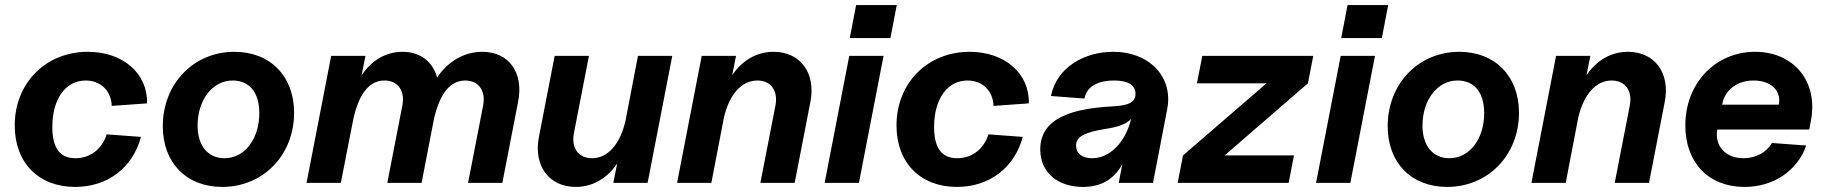

<svg xmlns="http://www.w3.org/2000/svg" viewBox="-20 -720 7188 756"><path d="M276 16C404 16 503 -60 535 -181L400 -191C382 -133 335 -97 277 -97C216 -97 186 -137 186 -220C186 -330 238 -403 317 -403C376 -403 418 -363 420 -303L559 -313C562 -431 464 -516 326 -516C160 -516 38 -393 38 -226C38 -79 132 16 276 16Z M855 16C1016 16 1138 -109 1138 -276C1138 -420 1044 -516 903 -516C742 -516 621 -390 621 -223C621 -79 714 16 855 16ZM864 -97C799 -97 758 -146 758 -225C758 -327 817 -403 896 -403C962 -403 1001 -356 1001 -275C1001 -172 943 -97 864 -97Z M1882 -303 1823 0H1958L2020 -319C2043 -434 1984 -516 1879 -516C1807 -516 1744 -478 1701 -415C1684 -477 1635 -516 1565 -516C1500 -516 1444 -483 1404 -424L1419 -500H1284L1187 0H1322L1371 -250C1393 -351 1434 -403 1494 -403C1547 -403 1576 -362 1564 -303L1505 0H1640L1689 -253C1712 -352 1753 -403 1812 -403C1865 -403 1894 -362 1882 -303Z M2247 16C2313 16 2370 -17 2410 -76L2395 0H2530L2627 -500H2492L2443 -245C2422 -152 2373 -97 2311 -97C2257 -97 2228 -138 2240 -197L2299 -500H2164L2102 -181C2080 -68 2141 16 2247 16Z M3033 -303 2974 0H3109L3171 -319C3193 -432 3132 -516 3026 -516C2960 -516 2903 -483 2863 -424L2878 -500H2743L2646 0H2781L2830 -255C2851 -348 2900 -403 2962 -403C3016 -403 3045 -362 3033 -303Z M3227 0H3362L3459 -500H3324ZM3326 -570H3486L3511 -700H3351Z M3748 16C3876 16 3975 -60 4007 -181L3872 -191C3854 -133 3807 -97 3749 -97C3688 -97 3658 -137 3658 -220C3658 -330 3710 -403 3789 -403C3848 -403 3890 -363 3892 -303L4031 -313C4034 -431 3936 -516 3798 -516C3632 -516 3510 -393 3510 -226C3510 -79 3604 16 3748 16Z M4244 16C4313 16 4365 -12 4399 -73L4385 0H4520L4576 -291C4600 -415 4508 -516 4363 -516C4253 -516 4142 -458 4118 -342L4250 -332C4260 -386 4313 -403 4367 -403C4421 -403 4451 -385 4451 -351C4451 -318 4426 -304 4358 -301C4215 -293 4076 -261 4076 -132C4076 -38 4148 16 4244 16ZM4280 -97C4241 -97 4217 -116 4217 -146C4217 -181 4247 -198 4330 -212C4385 -220 4416 -232 4434 -252C4411 -159 4350 -97 4280 -97Z M4617 0H5054L5075 -108H4802L5130 -392L5151 -500H4714L4693 -392H4967L4638 -108Z M5162 0H5297L5394 -500H5259ZM5261 -570H5421L5446 -700H5286Z M5678 16C5839 16 5961 -109 5961 -276C5961 -420 5867 -516 5726 -516C5565 -516 5444 -390 5444 -223C5444 -79 5537 16 5678 16ZM5687 -97C5622 -97 5581 -146 5581 -225C5581 -327 5640 -403 5719 -403C5785 -403 5824 -356 5824 -275C5824 -172 5766 -97 5687 -97Z M6397 -303 6338 0H6473L6535 -319C6557 -432 6496 -516 6390 -516C6324 -516 6267 -483 6227 -424L6242 -500H6107L6010 0H6145L6194 -255C6215 -348 6264 -403 6326 -403C6380 -403 6409 -362 6397 -303Z M6849 16C6963 16 7057 -47 7092 -147L6957 -157C6935 -119 6893 -97 6845 -97C6774 -97 6730 -146 6742 -210H7104L7111 -248C7139 -399 7043 -516 6891 -516C6734 -516 6616 -392 6616 -226C6616 -79 6708 16 6849 16ZM6984 -308H6761C6771 -366 6820 -403 6885 -403C6953 -403 6995 -363 6984 -308Z"/></svg>

Font: Uncut Sans
Style: Bold Italic
Weight: 700
Italic angle: -11°
Designer: Kasper Nordkvist
Foundry: UNCUT.wtf
Version: Version 1.304;Glyphs 3.2 (3246)